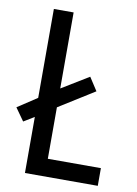

<svg xmlns="http://www.w3.org/2000/svg" viewBox="-83 -769 588 823"><g transform="rotate(10 211.0 -357.0)"><path d="M84 0V-244L38 -216L-1 -271L84 -327V-714H170V-383L288 -455L325 -398L170 -301V-77H401V0Z"/></g></svg>

Font: Noto Sans Gurmukhi Condensed
Style: Regular
Weight: 400
Width: 3
Designer: Jelle Bosma - Monotype Design Team
Foundry: Monotype Imaging Inc.
Version: Version 2.004; ttfautohint (v1.8.4.7-5d5b)